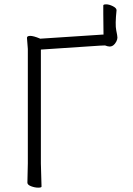

<svg xmlns="http://www.w3.org/2000/svg" viewBox="-20 -859 613 883"><path d="M484 -645Q476 -645 463 -650H462Q447 -650 438 -649L168 -631V-107L171 -1Q171 4 155.5 4Q140 4 123 -2.5Q106 -9 106 -19L108 -108V-634L104 -685Q104 -694 119 -694Q134 -694 163 -682L164 -681L438 -699Q444 -700 451 -700H456V-705Q456 -738 455 -796V-834Q455 -839 468.5 -839Q482 -839 499 -830.5Q516 -822 516 -812Q509 -746 514.5 -720Q520 -694 520 -686Q520 -678 515 -668Q503 -645 484 -645ZM104 -685Z"/></svg>

Font: LXGW WenKai Light
Style: Regular
Weight: 300
Designer: LXGW / Fontworks Inc.
Foundry: LXGW / Fontworks Inc.
Version: Version 1.501; October 10, 2024